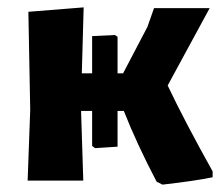

<svg xmlns="http://www.w3.org/2000/svg" viewBox="-20 -490 609 521"><path d="M55 0 62 -192 57 -458 207 -470 202 -291H230V-392L292 -395L299 -390V-291H314L380 -417L398 -468H549L435 -258Q481 -161 557 -25V-9Q509 1 421 11L405 3Q351 -100 316 -189H299V-92L238 -88L230 -94V-189H200L206 0Z"/></svg>

Font: Alegreya Sans SC ExtraBold
Style: Regular
Weight: 800
Designer: Juan Pablo del Peral
Foundry: Huerta Tipografica
Version: Version 2.007